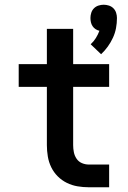

<svg xmlns="http://www.w3.org/2000/svg" viewBox="-20 -791 540 811"><path d="M407 -562 363 -604Q376 -616 385 -630.5Q394 -645 400 -661Q391 -663 383.5 -668Q376 -673 371 -680.5Q366 -688 364 -697Q362 -706 362 -715Q362 -726 365.5 -737Q369 -748 377 -756Q385 -764 396 -767.5Q407 -771 418 -771Q429 -771 440 -767.5Q451 -764 459 -756Q467 -748 470.5 -737Q474 -726 474 -715Q474 -693 470 -672Q466 -651 457 -631.5Q448 -612 435.5 -594.5Q423 -577 407 -562ZM441 0H355Q331 0 307.5 -4Q284 -8 262.5 -18.5Q241 -29 224 -46Q207 -63 196.5 -84.5Q186 -106 182 -130Q178 -154 178 -178V-424H59V-520H178V-669H289V-520H441V-424H289V-178Q289 -163 292 -148Q295 -133 303.5 -120.5Q312 -108 326 -102Q340 -96 355 -96H441Z"/></svg>

Font: Moesevka
Style: Bold
Weight: 700
Monospace: yes
Designer: Belleve Invis
Foundry: Belleve Invis
Version: Version 32.5.0; ttfautohint (v1.8.4)